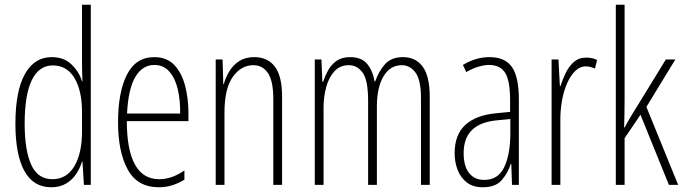

<svg xmlns="http://www.w3.org/2000/svg" viewBox="-20 -780 2887 810"><path d="M196 10Q121 10 83 -58.5Q45 -127 45 -258Q45 -396 85 -467.5Q125 -539 198 -539Q251 -539 283 -507Q315 -475 326 -437H328Q327 -456 326.5 -473Q326 -490 326 -506V-760H363V0H334L328 -98H326Q318 -72 302 -47Q286 -22 259.5 -6Q233 10 196 10ZM201 -24Q261 -24 293.5 -78.5Q326 -133 326 -226V-307Q326 -398 294 -451Q262 -504 203 -504Q144 -504 114 -441.5Q84 -379 84 -258Q84 -147 111.5 -85.5Q139 -24 201 -24Z M631 -539Q684 -539 715.5 -505.5Q747 -472 761 -418Q775 -364 775 -303V-269H515Q515 -149 549 -86.5Q583 -24 652 -24Q705 -24 758 -61V-22Q736 -8 708.5 1Q681 10 650 10Q560 10 519 -64.5Q478 -139 478 -264Q478 -391 515.5 -465Q553 -539 631 -539ZM631 -506Q581 -506 551 -455.5Q521 -405 516 -301H740Q741 -357 730 -403.5Q719 -450 694.5 -478Q670 -506 631 -506Z M1053 -539Q1109 -539 1139.5 -499Q1170 -459 1170 -373V0H1133V-362Q1133 -438 1110.5 -471.5Q1088 -505 1049 -505Q997 -505 962 -455.5Q927 -406 927 -305V0H890V-529H919L922 -425H924Q932 -454 948 -480Q964 -506 989.5 -522.5Q1015 -539 1053 -539Z M1680 -539Q1734 -539 1763.5 -498.5Q1793 -458 1793 -371V0H1756V-367Q1756 -442 1733 -473.5Q1710 -505 1675 -505Q1626 -505 1598 -458Q1570 -411 1570 -332V0H1533V-354Q1533 -442 1510 -473.5Q1487 -505 1452 -505Q1414 -505 1390.5 -479Q1367 -453 1356 -412Q1345 -371 1345 -326V0H1308V-529H1336L1340 -435H1343Q1351 -459 1364 -483Q1377 -507 1399.5 -523Q1422 -539 1457 -539Q1507 -539 1530.5 -508.5Q1554 -478 1560 -437H1563Q1579 -482 1605.5 -510.5Q1632 -539 1680 -539Z M2045 -539Q2111 -539 2140 -497Q2169 -455 2169 -359V0H2140L2137 -89H2135Q2123 -51 2097 -20.5Q2071 10 2017 10Q1975 10 1949 -10.5Q1923 -31 1910.5 -63.5Q1898 -96 1898 -133Q1898 -212 1943 -253Q1988 -294 2071 -302L2132 -308V-356Q2132 -440 2111 -473Q2090 -506 2043 -506Q2024 -506 1999.5 -499Q1975 -492 1947 -476L1933 -506Q1987 -539 2045 -539ZM2073 -272Q1936 -258 1936 -134Q1936 -79 1959 -50Q1982 -21 2023 -21Q2082 -21 2107.5 -75.5Q2133 -130 2133 -218V-278Z M2453 -537Q2463 -537 2475.5 -535Q2488 -533 2499 -527L2490 -491Q2483 -494 2473 -497Q2463 -500 2452 -500Q2426 -500 2406 -480Q2386 -460 2372 -427.5Q2358 -395 2351 -355.5Q2344 -316 2344 -278V0H2307V-529H2336L2342 -416H2344Q2353 -444 2366.5 -472Q2380 -500 2401 -518.5Q2422 -537 2453 -537Z M2615 -365Q2615 -332 2614.5 -303Q2614 -274 2613 -242H2615Q2624 -258 2630.5 -270Q2637 -282 2646 -296L2789 -529H2829L2707 -329L2841 0H2802L2682 -296L2615 -197V0H2578V-760H2615Z"/></svg>

Font: Noto Sans Gujarati UI ExtraCondensed ExtraLight
Style: Regular
Weight: 200
Width: 2
Designer: Jelle Bosma - Monotype Design Team, Universal Thirst
Foundry: Monotype Imaging Inc.
Version: Version 2.106; ttfautohint (v1.8.4.7-5d5b)